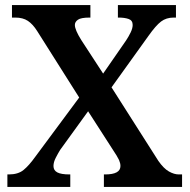

<svg xmlns="http://www.w3.org/2000/svg" viewBox="-20 -734 745 754"><path d="M9 0V-49H15Q51 -49 72.5 -66.5Q94 -84 119 -119L291 -351L126 -612Q109 -639 89.5 -652Q70 -665 40 -665H27V-714H335V-665H332Q298 -665 286 -656.5Q274 -648 274 -636Q274 -617 299 -577L385 -445L475 -575Q485 -590 493 -606.5Q501 -623 501 -636Q501 -654 485 -659.5Q469 -665 446 -665H443V-714H671V-665H662Q633 -665 612.5 -649.5Q592 -634 563 -593L418 -391L602 -102Q623 -72 643.5 -60.5Q664 -49 682 -49H695V0H388V-49H393Q453 -49 453 -82Q453 -93 447.5 -105.5Q442 -118 420 -151L326 -297L216 -145Q208 -132 199 -114.5Q190 -97 190 -82Q190 -65 205 -57Q220 -49 253 -49H256V0Z"/></svg>

Font: Noto Serif Toto SemiBold
Style: Regular
Weight: 600
Designer: Monotype Design Team
Foundry: Monotype Imaging Inc.
Version: Version 2.001; ttfautohint (v1.8.4.7-5d5b)